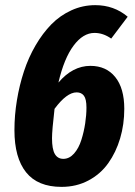

<svg xmlns="http://www.w3.org/2000/svg" viewBox="-20 -709 524 746"><path d="M331.1 -453.1Q392.6 -453.1 427.7 -409.7Q462.9 -366.2 462.9 -286.1Q462.9 -225.6 446.8 -171.4Q430.7 -117.2 400.6 -75Q370.6 -32.7 323.7 -7.8Q276.9 17.1 219.2 17.1Q126.5 17.1 81.3 -39.6Q36.1 -96.2 36.1 -203.1Q36.1 -261.2 45.7 -319.3Q55.2 -377.4 73 -431.6Q90.8 -485.8 118.2 -532.7Q145.5 -579.6 179.4 -614.3Q213.4 -648.9 257.3 -668.9Q301.3 -689 350.1 -689Q422.9 -689 476.1 -644L412.1 -559.1Q380.9 -581.1 347.2 -581.1Q302.7 -581.1 265.9 -531.7Q229 -482.4 207 -388.2Q262.2 -453.1 331.1 -453.1ZM226.1 -91.8Q249.5 -91.8 267.8 -112.5Q286.1 -133.3 296.1 -165.3Q306.2 -197.3 311 -229.7Q315.9 -262.2 315.9 -291Q315.9 -323.7 306.2 -336.9Q296.4 -350.1 277.8 -350.1Q239.3 -350.1 191.9 -286.1Q182.1 -201.7 182.1 -171.9Q182.1 -129.4 193.1 -110.6Q204.1 -91.8 226.1 -91.8Z"/></svg>

Font: Fira Sans Compressed
Style: Bold Italic
Weight: 700
Width: 3
Italic angle: -8°
Designer: Carrois Corporate & Edenspiekermann AG
Foundry: Carrois Corporate GbR & Edenspiekermann AG
Version: Version 4.203;PS 004.203;hotconv 1.0.88;makeotf.lib2.5.64775